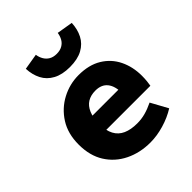

<svg xmlns="http://www.w3.org/2000/svg" viewBox="-208 -875 1017 1017"><g transform="rotate(-45 300.0 -367.0)"><path d="M330 12Q252 12 189 -19Q126 -50 89.5 -108Q53 -166 53 -249Q53 -331 90 -389Q127 -447 186.5 -478.5Q246 -510 313 -510Q390 -510 442.5 -478Q495 -446 521.5 -391.5Q548 -337 548 -270Q548 -249 546 -229.5Q544 -210 542 -201H172V-306H432L409 -277Q409 -332 386 -360.5Q363 -389 318 -389Q283 -389 258.5 -374Q234 -359 220.5 -327.5Q207 -296 207 -249Q207 -200 223.5 -169Q240 -138 272.5 -123.5Q305 -109 352 -109Q384 -109 413.5 -117Q443 -125 476 -141L528 -46Q485 -19 432 -3.5Q379 12 330 12ZM311 -572Q254 -572 216 -592.5Q178 -613 159.5 -649Q141 -685 139 -731L229 -746Q232 -725 242 -708Q252 -691 269 -681Q286 -671 311 -671Q336 -671 353.5 -681Q371 -691 380.5 -708Q390 -725 393 -746L483 -731Q481 -685 462.5 -649Q444 -613 406.5 -592.5Q369 -572 311 -572Z"/></g></svg>

Font: Source Code Pro ExtraBold
Style: Regular
Weight: 800
Monospace: yes
Designer: Paul D. Hunt, Teo Tuominen
Foundry: Adobe Systems Incorporated
Version: Version 1.018;hotconv 1.0.116;makeotfexe 2.5.65601